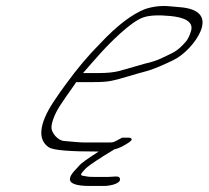

<svg xmlns="http://www.w3.org/2000/svg" viewBox="-20 -502 691 636"><path d="M255.1 -260C296.2 -307 328.4 -346 379.1 -392C409.4 -419 434.2 -437 453.7 -444C473.1 -451 503.1 -453 544.1 -449C585.2 -445 622.3 -433 613 -400C609.1 -386 603.2 -374 597.3 -366C566.5 -330 553.5 -328 516.7 -310C500.7 -302 481.8 -296 459.3 -291C421.9 -280 394 -272 375.5 -267C357 -262 333.1 -260 306.1 -260ZM339.8 -30H260.8C247.8 -30 224.8 -32 192.2 -35C170.2 -37 152.5 -62 150.9 -75C148.3 -90 159.1 -122 179.4 -153C191.7 -172 208 -195 227.8 -223L232.3 -230H286.3C312.3 -230 332.8 -231 347.2 -234C378.2 -240 428.6 -257 460.5 -265C489 -272 529.3 -291 552.7 -302C590.6 -320 629.8 -363 644.5 -399C665.1 -449 635 -473 578.4 -478C567.9 -479 556.4 -480 543.9 -481C515.4 -484 487.9 -481 460.5 -472C417.1 -455 367.4 -417 312.8 -359C271.1 -317 234.5 -273 200.3 -226L178.5 -196C171.6 -186 164.7 -176 156.8 -164C108.3 -90 104.7 -38 141.9 -14C157 -4 212 0 307 0C269.2 24 248.8 39 243.8 45C233.9 57 215 73 212.2 87C207.3 105 229.9 114 276.9 114H323.9C348.9 114 386.8 104 375.6 86C371.6 80 352.6 84 338.6 84H289.6C283.6 84 274.6 84 264.6 82C244.1 79 242.1 79 264.9 55C278.8 43 310.2 22 358.4 -7C371.9 -10 388.9 -18 406.8 -30C418.7 -38 419.2 -43 408.7 -46H384.7C356.3 -31 357.8 -30 339.8 -30Z"/></svg>

Font: MewTooHand
Style: UltimateIta
Weight: 400
Designer: Mew Too, Robert Jablonski
Version: Version 0.77